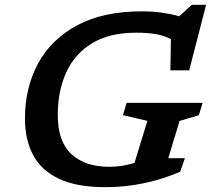

<svg xmlns="http://www.w3.org/2000/svg" viewBox="-20 -765 880 796"><path d="M433.5 -73.5Q457.5 -73.5 483.5 -77.2Q509.5 -81 537.5 -89.5L591 -264L489.5 -287.5L505 -338.5H820L804.5 -287.5L724.5 -263.5L677.5 -109H746.5L727 -53Q657.5 -23 579.2 -6Q501 11 417.5 11Q297.5 11 224 -24Q150.5 -59 117 -122.8Q83.5 -186.5 83.5 -273Q83.5 -402 138.2 -502.5Q193 -603 300.8 -660.5Q408.5 -718 568 -718Q612.5 -718 651 -712.5Q689.5 -707 723 -697.5L775 -745H834.5L764.5 -473.5H686.5L688.5 -603Q657.5 -619 622 -624.2Q586.5 -629.5 545.5 -629.5Q432.5 -629.5 360.2 -584.8Q288 -540 253.8 -463Q219.5 -386 219.5 -289Q219.5 -178 276.2 -125.8Q333 -73.5 433.5 -73.5Z"/></svg>

Font: Newsreader 6pt Medium
Style: Italic
Weight: 500
Italic angle: -17°
Designer: Hugues Gentile
Foundry: Production Type
Version: Version 1.003; ttfautohint (v1.8.3)